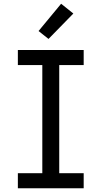

<svg xmlns="http://www.w3.org/2000/svg" viewBox="-20 -1001 540 1021"><path d="M75 0V-80H205V-655H75V-735H425V-655H295V-80H425V0ZM238 -794 185 -836 305 -981 370 -929Z"/></svg>

Font: Iosevka Term Medium
Style: Regular
Weight: 500
Monospace: yes
Designer: Belleve Invis
Foundry: Belleve Invis
Version: Version 26.3.1